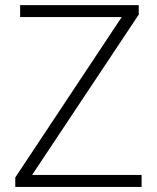

<svg xmlns="http://www.w3.org/2000/svg" viewBox="-20 -734 616 754"><path d="M536.1 0H40V-37.1L458 -667H59.1V-713.9H524.9V-676.8L106 -46.9H536.1Z"/></svg>

Font: JBL Sans
Style: Light
Weight: 300
Version: Version 1.10